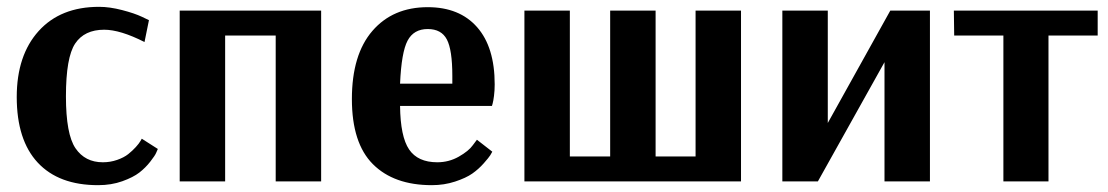

<svg xmlns="http://www.w3.org/2000/svg" viewBox="-20 -531 3244 562"><path d="M267 11Q152 11 90.5 -55Q29 -121 29 -247Q29 -369 93 -440Q157 -511 270 -511Q301 -511 337.5 -501.5Q374 -492 395 -482L416 -472L403 -408Q332 -444 285 -444Q227 -444 200 -403.5Q173 -363 173 -249Q173 -138 201 -97Q229 -56 281 -56Q303 -56 323 -63Q343 -70 355.5 -80Q368 -90 377.5 -100.5Q387 -111 391 -118L395 -125L442 -95Q440 -91 437 -83.5Q434 -76 420 -58Q406 -40 388 -26Q370 -12 338 -0.5Q306 11 267 11Z M506 0V-500H920V0H787V-427H639V0Z M1244 11Q1133 11 1071.5 -50.5Q1010 -112 1010 -241Q1010 -371 1070 -440.5Q1130 -510 1232 -510Q1325 -510 1376.5 -451.5Q1428 -393 1428 -284Q1428 -266 1426 -250.5Q1424 -235 1422 -228L1420 -221H1151Q1152 -131 1177.5 -93.5Q1203 -56 1260 -56Q1294 -56 1323 -72.5Q1352 -89 1364 -106L1376 -122L1421 -87Q1419 -83 1415 -76.5Q1411 -70 1396 -53Q1381 -36 1362.5 -23Q1344 -10 1312 0.5Q1280 11 1244 11ZM1151 -286H1304V-309Q1304 -385 1288 -415.5Q1272 -446 1232 -446Q1191 -446 1173 -412Q1155 -378 1151 -286Z M1515 0V-500H1648V-73H1766V-500H1899V-73H2016V-500H2149V0Z M2270 0V-500H2403V-171L2586 -500H2702V0H2569V-349L2374 0Z M2917 0V-427H2773L2772 -500H3193V-427H3049V0Z"/></svg>

Font: Arsenal
Style: Bold
Weight: 700
Designer: Andrij Shevchenko
Foundry: Stairsfor
Version: Version 2.001;PS 002.001;hotconv 1.0.88;makeotf.lib2.5.64775